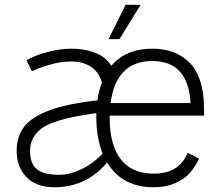

<svg xmlns="http://www.w3.org/2000/svg" viewBox="-20 -770 876 805"><path d="M569.8 -750 481 -606H435.1L506.8 -750ZM625 -42Q677.2 -42 711.9 -62.7Q746.6 -83.5 767.1 -128.9L814.9 -105Q796.9 -67.9 774.2 -43Q751.5 -18.1 713.1 -1.5Q674.8 15.1 624 15.1Q491.2 15.1 429.2 -88.9L418.9 -77.1Q334.5 15.1 208 15.1Q130.9 15.1 90.3 -28.1Q49.8 -71.3 49.8 -137.2Q49.8 -197.8 81.1 -238.5Q112.3 -279.3 187.5 -307.4Q262.7 -335.4 388.2 -349.1Q394 -390.6 407.2 -423.8Q395.5 -467.8 361.1 -490Q326.7 -512.2 279.8 -512.2Q236.8 -512.2 191.2 -499.5Q145.5 -486.8 113.8 -471.2L90.8 -517.1Q123.5 -537.1 177.7 -551.5Q231.9 -565.9 280.8 -565.9Q334.5 -565.9 379.4 -548.6Q424.3 -531.2 446.8 -494.1Q507.8 -565.9 619.1 -565.9Q665 -565.9 702.6 -552.7Q740.2 -539.6 770.3 -511.7Q800.3 -483.9 817.4 -436Q834.5 -388.2 835 -323.2L835.9 -285.2H439.9V-274.9Q439.9 -162.6 486.3 -102.3Q532.7 -42 625 -42ZM618.2 -514.2Q542 -514.2 498.3 -469.2Q454.6 -424.3 443.8 -337.9H778.8Q774.9 -422.4 735.6 -468.3Q696.3 -514.2 618.2 -514.2ZM228 -37.1Q271.5 -37.1 320.8 -60.3Q370.1 -83.5 410.2 -126Q383.8 -192.4 383.8 -279.8V-295.9Q326.7 -287.6 287.1 -279.5Q247.6 -271.5 210.9 -259Q174.3 -246.6 152.8 -230.5Q131.3 -214.4 118.7 -190.9Q106 -167.5 106 -137.2Q106 -83 135 -60.1Q164.1 -37.1 228 -37.1Z"/></svg>

Font: Stilu Light
Style: Regular
Weight: 300
Designer: Genilson Lima Santos
Foundry: Genilson Lima Santos
Version: Version 1.200;PS 001.200;hotconv 1.0.88;makeotf.lib2.5.64775